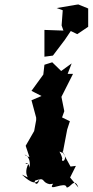

<svg xmlns="http://www.w3.org/2000/svg" viewBox="-20 -818 415 860"><path d="M218 5C189 45 275 -9 278 21C294 28 313 -28 331 22L294 -23L320 -75L296 -72L257 -143C292 -100 250 -85 259 -108C251 -141 235 -144 261 -133L281 -238L293 -275L258 -292L268 -320L251 -405L247 -368L307 -487H283L301 -534L254 -500L214 -539L179 -528L174 -484L121 -411L166 -388L121 -369L142 -291V-280L133 -231L95 -165L112 -114C59 -133 125 -133 112 -66C110 -102 77 -80 107 -84C77 -23 134 -11 78 -36C98 -18 137 20 157 -16C146 27 127 -8 140 -10C186 -26 163 -1 203 7ZM261 -772 256 -704 264 -681 179 -684V-564L217 -569L270 -639L297 -679L326 -665L375 -698V-780L331 -798L323 -797L234 -782Z"/></svg>

Font: Asimov Aggro
Style: It
Weight: 500
Designer: Google
Version: Version 2.000980; 2014